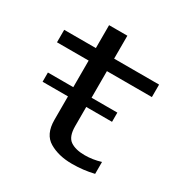

<svg xmlns="http://www.w3.org/2000/svg" viewBox="-168 -871 989 1019"><g transform="rotate(30 327.0 -361.0)"><path d="M56 -292.5H481.5V-349H56ZM408 7Q478.5 7 542 -8.5V-81.5Q493.5 -66.5 444 -66.5Q387.5 -66.5 355.5 -88.5Q323.5 -110.5 323.5 -175V-512H599V-588.5H323.5V-729H211.5V-588.5H17.5V-512H211.5V-148.5Q211.5 -60.5 268.8 -26.8Q326 7 408 7Z"/></g></svg>

Font: Anybody Expanded
Style: Regular
Weight: 400
Width: 7
Version: Version 1.113;gftools[0.9.25]